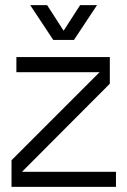

<svg xmlns="http://www.w3.org/2000/svg" viewBox="-20 -730 498 750"><path d="M25 0V-104L369 -448H44V-507H409V-403L66 -59H433V0ZM188 -574 98 -710H164L244 -586H213L293 -710H359L269 -574Z"/></svg>

Font: TikTok Sans Light
Style: Regular
Weight: 300
Version: Version 4.000